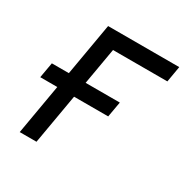

<svg xmlns="http://www.w3.org/2000/svg" viewBox="-127 -627 712 734"><g transform="rotate(30 229.5 -260.0)"><path d="M145 -520H459L447 -450H207L129 0H55ZM30 -289H330L318 -221H18Z"/></g></svg>

Font: Fixel Italic Variable 20240409 Display Thin
Style: Italic
Weight: 100
Italic angle: -10°
Designer: AlfaBravo + MacPaw
Foundry: Kyrylo Tkachov, Marchela Mozhyna, Serhii Makarenko, Maria Weinstein, Zakhar Kryvoshyya
Version: Version 1.211;Glyphs 3.2 (3225)